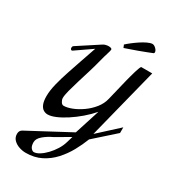

<svg xmlns="http://www.w3.org/2000/svg" viewBox="-302 -1084 1422 1605"><g transform="rotate(30 408.5 -281.5)"><path d="M215.8 377.9Q183.6 377.9 150.9 366.7Q118.2 355.5 96.2 332.8Q74.2 310.1 74.2 275.9Q74.2 244.6 99.1 231L494.1 20L571.8 -223.1Q532.2 -177.2 483.4 -135.5Q434.6 -93.8 384.5 -61.3Q334.5 -28.8 290 -10Q245.6 8.8 213.9 8.8Q192.4 8.8 173.1 -2.9Q153.8 -14.6 141.8 -43Q129.9 -71.3 129.9 -121.1Q129.9 -173.8 146.7 -241.5Q163.6 -309.1 187.5 -380.1Q211.4 -451.2 232.9 -514.2L285.2 -666L134.8 -562L129.9 -559.1Q126 -555.2 124 -555.2Q118.2 -555.2 113 -559.6Q107.9 -564 107.9 -573.2Q107.9 -579.1 109.1 -584.5Q110.4 -589.8 118.2 -595.2L318.8 -726.1Q331.1 -734.4 345.7 -737.8Q360.4 -741.2 373 -741.2Q386.7 -741.2 395.8 -737.5Q404.8 -733.9 404.8 -727.1Q404.8 -716.3 394.3 -684.1Q383.8 -651.9 370.1 -598.1Q356.4 -543.5 337.2 -480.5Q317.9 -417.5 299.3 -357.2Q280.8 -296.9 268.3 -248.8Q255.9 -200.7 255.9 -174.8Q255.9 -157.7 267.3 -139.4Q278.8 -121.1 293.9 -121.1Q327.6 -121.1 373.3 -138.9Q418.9 -156.7 464.8 -189.2Q510.7 -221.7 545.7 -265.4Q580.6 -309.1 592.8 -360.8L637.2 -543.9Q638.2 -549.3 643.3 -568.8Q648.4 -588.4 655.3 -614.3Q662.1 -640.1 669.7 -665.3Q677.2 -690.4 684.1 -707.5Q690.9 -724.6 694.8 -726.1H800.8L627.9 -42L816.9 -214.8V-160.2L619.1 16.1Q595.2 78.6 560.1 142.3Q524.9 206.1 476.1 259.5Q427.2 313 362.8 345.5Q298.3 377.9 215.8 377.9ZM270 338.9Q294.9 338.9 325 320.3Q355 301.8 384.5 270.8Q414.1 239.7 437.3 202.4Q460.4 165 471.2 127L488.8 67.9L353 147Q302.7 170.4 265.9 201.9Q229 233.4 229 267.1Q229 302.2 241.7 319.3Q254.4 336.4 270 338.9ZM486.3 -790 475.1 -816.9Q491.7 -832.5 518.1 -853Q544.4 -873.5 574.2 -893.3Q604 -913.1 632.1 -926.5Q660.2 -939.9 680.2 -940.9Q691.9 -940.9 703.9 -932.4Q715.8 -923.8 724.1 -912.4Q732.4 -900.9 732.4 -891.1Q732.4 -879.4 723.1 -877L680.2 -859.9Q642.6 -845.2 604.5 -831.3Q566.4 -817.4 535.2 -806.9Q503.9 -796.4 486.3 -790Z"/></g></svg>

Font: Norican
Style: Regular
Weight: 400
Designer: Vernon Adams
Foundry: Vernon Adams
Version: Version 1.100; ttfautohint (v1.8.4.7-5d5b);gftools[0.9.33]